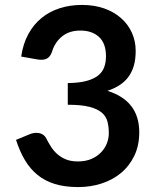

<svg xmlns="http://www.w3.org/2000/svg" viewBox="-20 -751 620 779"><path d="M312.5 -731Q362.5 -731 402.8 -716.8Q443 -702.5 471.5 -677.2Q500 -652 515.2 -618Q530.5 -584 530.5 -544.5Q530.5 -510 522.8 -483.8Q515 -457.5 500.2 -438Q485.5 -418.5 464.2 -405Q443 -391.5 416 -382.5Q481 -362 513 -320Q545 -278 545 -214.5Q545 -160.5 525 -119Q505 -77.5 471 -49.2Q437 -21 392.2 -6.5Q347.5 8 297.5 8Q243 8 202.5 -4.5Q162 -17 132 -41.5Q102 -66 81 -101.5Q60 -137 45 -183.5L99.5 -206Q113.5 -212 128 -212Q141 -212 151.2 -206.5Q161.5 -201 167 -190.5Q176 -173 186.8 -156Q197.5 -139 212.5 -125.8Q227.5 -112.5 247.8 -104.2Q268 -96 296 -96Q327.5 -96 351 -106.2Q374.5 -116.5 390.2 -133Q406 -149.5 413.8 -169.8Q421.5 -190 421.5 -210.5Q421.5 -236.5 416 -257.8Q410.5 -279 393 -294Q375.5 -309 342.8 -317.5Q310 -326 255 -326V-414Q300.5 -414.5 330.5 -422.5Q360.5 -430.5 378.2 -444.8Q396 -459 403 -479Q410 -499 410 -523Q410 -574.5 382 -600.8Q354 -627 305.5 -627Q261.5 -627 232.5 -603.8Q203.5 -580.5 192 -544Q186 -525 175.5 -516.8Q165 -508.5 148 -508.5Q140 -508.5 131 -510L66 -521.5Q73.5 -573.5 95 -612.8Q116.5 -652 148.8 -678.2Q181 -704.5 222.8 -717.8Q264.5 -731 312.5 -731Z"/></svg>

Font: LatoHex
Style: Bold
Weight: 700
Designer: Lukasz Dziedzic
Foundry: tyPoland Lukasz Dziedzic
Version: Version 1.104; Western+Polish opensource